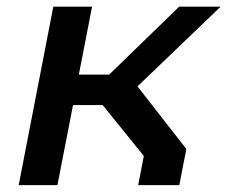

<svg xmlns="http://www.w3.org/2000/svg" viewBox="-20 -540 664 560"><path d="M383 0H503L523.5 -105.5L381 -288L623.5 -520.5H502.5L298.5 -322.5H210L248.5 -520.5H135.5L34.5 0H147.5L193 -233.5H279.5L399.5 -85Z"/></svg>

Font: Monaspace Krypton Medium
Style: Italic
Weight: 500
Italic angle: -11°
Designer: Riley Cran & the Lettermatic Team
Foundry: Lettermatic
Version: Version 1.101 (Monaspace Krypton)